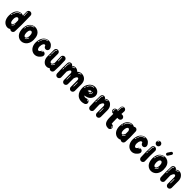

<svg xmlns="http://www.w3.org/2000/svg" viewBox="736 -3363 5856 5856"><g transform="rotate(45 3663.5 -435.0)"><path d="M274.8 0Q224.8 0 180 -24.5Q135.1 -49 105.4 -89.6Q49 -171.8 49 -287.1V-290.6Q49 -347 58.7 -400.2Q68.3 -453.5 93.1 -499Q117.8 -544.6 161.9 -577.7Q211.9 -612.4 273.8 -612.4Q280.2 -611.9 285.6 -611.9Q308.9 -609.9 330.2 -603Q340.6 -600 351 -595Q350.5 -676.2 347.5 -752V-755.4Q347.5 -789.6 371 -814.1Q394.6 -838.6 430.7 -841.1H433.7Q468.8 -841.1 493.8 -816.8Q518.8 -792.6 519.8 -755.9Q526.2 -556.4 526.2 -358.9Q526.2 -207.4 519.8 -84.7Q515.3 -28.7 462.9 -7.4Q449 -2.5 434.2 -2.5Q398 -2.5 369.8 -31.2Q350.5 -16.8 327 -8.4Q303.5 0 274.8 0ZM382.2 -602.5Q385.6 -602.5 388.1 -605Q390.6 -607.4 390.6 -611.4L385.6 -766.8Q385.6 -770.8 383.4 -773Q381.2 -775.2 378.2 -775.2H377.2Q373.8 -775.2 371.3 -773Q368.8 -770.8 368.8 -767.8V-766.3Q368.8 -757.4 370 -722.3Q371.3 -687.1 372 -653.5Q372.8 -619.8 373.8 -610.4Q373.8 -606.9 376.2 -604.7Q378.7 -602.5 382.2 -602.5ZM106.4 -426.2Q112.4 -426.2 115.3 -433.2Q134.2 -494.1 175.2 -533.2Q216.3 -572.3 266.3 -572.3Q269.8 -572.3 272.5 -575Q275.2 -577.7 275.2 -581.2Q275.2 -584.7 272.5 -587.4Q269.8 -590.1 266.3 -590.1Q207.4 -588.1 162.9 -545.8Q118.3 -503.5 98 -438.1V-435.6Q98 -433.2 99.5 -430.7Q101 -428.2 104 -427.2ZM281.2 -172.3Q300.5 -172.3 314.4 -187.1Q328.2 -202 337.4 -221Q346.5 -240.1 352.5 -255.9Q353 -256.4 353 -257.4Q354 -316.8 353.5 -381.7Q346.5 -403.5 329 -422.5Q311.4 -441.6 290.6 -441.6Q274.8 -441.6 258.9 -429Q243.1 -416.3 232.2 -389.6Q221.3 -362.9 221.3 -319.8Q221.3 -252.5 236.6 -212.4Q252 -172.3 281.2 -172.3ZM80.2 -351Q83.7 -351 86.1 -353Q88.6 -355 89.6 -358.4Q94.1 -377.2 100 -397V-399Q100 -403 98 -405.7Q96 -408.4 91.6 -408.4H91.1Q88.6 -408.4 86.4 -406.9Q84.2 -405.4 83.2 -402.5Q81.2 -395 79.2 -388.6Q75.2 -374.8 72.3 -361.9V-359.4Q72.3 -356.4 74 -354.2Q75.7 -352 78.7 -351ZM313.4 -138.6Q315.8 -138.6 318.3 -140.1Q342.6 -154 359.4 -178.5Q376.2 -203 382.2 -224.8L383.2 -227.7Q383.2 -231.2 380.4 -233.4Q377.7 -235.6 373.8 -235.6Q371.3 -235.6 369.1 -233.9Q366.8 -232.2 365.8 -229.2Q360.4 -211.4 344.6 -188.9Q328.7 -166.3 309.9 -155Q305.4 -152 305.4 -147L306.4 -143.1Q309.4 -138.6 313.4 -138.6Z M858.9 0Q799 0 749.3 -30.7Q699.5 -61.4 671.3 -107.4Q644.1 -153 633.2 -204.2Q622.3 -255.4 622.3 -309.4Q622.3 -364.4 635.1 -416.1Q648 -467.8 677.7 -512.4Q709.4 -557.4 761.1 -584.9Q812.9 -612.4 873.8 -612.4Q934.7 -612.4 986.1 -581.4Q1037.6 -550.5 1065.3 -503Q1092.1 -456.9 1101 -406.2Q1109.9 -355.4 1109.9 -303Q1109.9 -246.5 1095.5 -194.1Q1081.2 -141.6 1050 -98Q1017.8 -54 967.8 -27Q917.8 0 858.9 0ZM675.2 -425.2Q681.2 -425.2 683.7 -431.7Q703 -493.1 747.5 -532.2Q792.1 -571.3 842.1 -571.3Q845.5 -571.3 848 -573.8Q850.5 -576.2 850.5 -580.2Q850.5 -583.7 848 -586.1Q845.5 -588.6 842.1 -588.6Q783.2 -587.1 735.4 -545Q687.6 -503 667.3 -437.1V-434.7Q667.3 -428.7 673.3 -425.7ZM862.4 -172.3Q888.6 -172.3 905 -191.1Q921.3 -209.9 929.2 -239.9Q937.1 -269.8 937.1 -303V-305.9Q937.1 -338.1 930.4 -369.1Q923.8 -400 908.7 -420Q893.6 -440.1 869.3 -440.1Q843.1 -440.1 826.5 -420.3Q809.9 -400.5 802.5 -370.5Q795 -340.6 795 -309.4Q795 -277.7 802 -246Q808.9 -214.4 824 -193.3Q839.1 -172.3 862.4 -172.3ZM658.9 -350Q661.9 -350 664.4 -352Q666.8 -354 667.3 -357.4Q668.8 -376.2 673.8 -397.5V-399Q673.8 -402.5 671 -405Q668.3 -407.4 664.9 -407.4Q661.9 -407.4 659.7 -405.4Q657.4 -403.5 656.4 -400.5Q655.9 -396.5 655.4 -391.6Q652 -374.8 650 -359.4V-358.4Q650 -355 652.2 -352.5Q654.5 -350 657.9 -350ZM897 -134.7 901.5 -135.6Q957.4 -165.8 971.8 -234.7V-236.6Q971.8 -240.1 969.6 -242.6Q967.3 -245 963.9 -245Q960.9 -245 958.4 -243.1Q955.9 -241.1 955.4 -238.1Q940.6 -175.7 894.1 -151Q889.1 -148 889.1 -143.1L889.6 -139.6Q892.6 -134.7 897 -134.7Z M1439.6 0Q1389.6 0 1345 -23.5Q1300.5 -47 1268.3 -87.6Q1206.9 -169.3 1206.9 -287.1V-290.6Q1206.9 -347.5 1220 -401.2Q1233.2 -455 1261.4 -501Q1291.6 -549 1340.8 -580.4Q1390.1 -611.9 1452 -613.4H1457.4Q1538.1 -610.4 1588.1 -564.9Q1638.1 -519.3 1652.5 -464.4Q1655.4 -452.5 1655.4 -441.1Q1655.4 -412.4 1638.1 -389.1Q1620.8 -365.8 1591.6 -357.4Q1580.2 -355 1569.3 -355Q1541.1 -355 1517.3 -372.5Q1493.6 -390.1 1485.6 -419.3Q1485.1 -422.3 1481.9 -427.2Q1478.7 -432.2 1472 -436.6Q1465.3 -441.1 1455 -441.1Q1439.6 -441.1 1428.2 -432.9Q1416.8 -424.8 1407.4 -409.4Q1395.5 -390.1 1387.4 -358.9Q1379.2 -327.7 1379.2 -290.1V-289.6Q1379.2 -253.5 1387.1 -229.5Q1395 -205.4 1404.5 -193.1Q1419.3 -172.3 1442.1 -172.3Q1455.9 -172.3 1466.8 -178.7Q1477.7 -185.1 1485.4 -193.8Q1493.1 -202.5 1497.3 -208.9Q1501.5 -215.3 1501.5 -215.3Q1512.9 -240.1 1534.2 -253.2Q1555.4 -266.3 1580.2 -266.3Q1598.5 -266.3 1616.3 -258.9Q1640.1 -247.5 1653.5 -226.5Q1666.8 -205.4 1666.8 -180.7Q1666.8 -161.9 1657.9 -143.1Q1657.9 -143.1 1650 -128.2Q1642.1 -113.4 1625.2 -92.6Q1608.4 -71.8 1582.2 -50.5Q1555.9 -29.2 1520.8 -14.6Q1485.6 0 1439.6 0ZM1269.8 -426.2Q1275.7 -426.2 1277.7 -433.2Q1296.5 -494.1 1337.9 -533.2Q1379.2 -572.3 1429.2 -572.3Q1433.2 -572.3 1435.6 -575Q1438.1 -577.7 1438.1 -581.2Q1438.1 -584.7 1435.6 -587.4Q1433.2 -590.1 1429.2 -590.1Q1370.8 -588.1 1326.2 -545.8Q1281.7 -503.5 1261.4 -438.1V-435.6Q1261.4 -430.2 1267.3 -427.2ZM1243.1 -351Q1246.5 -351 1249.3 -353Q1252 -355 1252.5 -358.4Q1255.4 -372.8 1260.4 -388.1Q1261.4 -392.6 1262.9 -397L1263.4 -400Q1263.4 -403.5 1260.9 -405.9Q1258.4 -408.4 1255 -408.4H1254.5Q1248.5 -408.4 1246 -402.5Q1244.6 -395 1242.6 -388.6Q1238.6 -374.8 1235.6 -361.9V-359.4Q1235.6 -356.4 1237.4 -354.2Q1239.1 -352 1242.1 -351ZM1533.7 -215.3Q1538.1 -215.3 1541.1 -218.8Q1552 -235.1 1569.8 -237.1Q1573.3 -237.1 1575.5 -239.9Q1577.7 -242.6 1577.7 -246Q1577.7 -249 1575.2 -251.5Q1572.8 -254 1569.3 -254H1568.3Q1554.5 -253.5 1544.1 -246Q1533.7 -238.6 1527.2 -229.2Q1525.7 -227.2 1525.7 -224.3Q1525.7 -219.8 1528.7 -216.8Q1530.7 -215.3 1533.7 -215.3Z M2139.6 0Q2097.5 0 2067.8 -38.1Q2048.5 -21.3 2022.3 -10.6Q1996 0 1960.9 0Q1914.9 0 1880.7 -17.8Q1846.5 -35.6 1817.8 -70.8Q1788.6 -105.9 1775.2 -149.8Q1761.9 -193.6 1761.9 -241.1V-524.3Q1761.9 -559.4 1786.1 -584.4Q1810.4 -609.4 1846.5 -610.4H1848Q1883.7 -610.4 1908.9 -585.1Q1934.2 -559.9 1934.2 -524.3V-241.1Q1935.1 -209.4 1950 -190.8Q1964.9 -172.3 1988.6 -172.3Q2010.9 -172.3 2025 -187.9Q2039.1 -203.5 2047.3 -224Q2055.4 -244.6 2059.4 -261.9V-288.6Q2059.4 -408.9 2053 -519.3V-525.2Q2053 -561.4 2078.5 -586.9Q2104 -612.4 2139.6 -612.4H2141.6Q2176.2 -610.4 2199.8 -587.4Q2223.3 -564.4 2225.7 -530.2Q2232.7 -418.3 2232.7 -297.5Q2232.7 -188.1 2225.7 -81.7Q2219.3 -22.3 2161.9 -3Q2151 0 2139.6 0ZM1800 -368.8Q1804 -368.8 1806.2 -371.3Q1808.4 -373.8 1808.4 -376.2L1807.4 -445Q1807.4 -495 1811.9 -517.8Q1815.3 -535.6 1823.3 -544.8Q1831.2 -554 1847.5 -560.4Q1852.5 -563.4 1852.5 -568.3Q1852.5 -571.8 1850.2 -574.5Q1848 -577.2 1843.6 -577.2L1840.1 -576.2Q1804.5 -562.9 1795 -521.3Q1790.1 -496.5 1790.1 -450Q1790.1 -419.3 1791.6 -377.2Q1791.6 -373.8 1794.1 -371.3Q1796.5 -368.8 1800 -368.8ZM2097.5 -368.8Q2101.5 -368.8 2103.7 -371.5Q2105.9 -374.3 2105.9 -377.7L2101 -534.2Q2101 -537.6 2098.5 -540.1Q2096 -542.6 2092.1 -542.6Q2088.6 -542.6 2086.1 -539.9Q2083.7 -537.1 2083.7 -533.7L2088.6 -377.7Q2088.6 -373.8 2091.1 -371.3Q2093.6 -368.8 2097.5 -368.8ZM1798.5 -289.6Q1802 -289.6 1804.7 -291.8Q1807.4 -294.1 1807.4 -297.5L1808.4 -338.1Q1808.4 -341.6 1805.7 -344.3Q1803 -347 1799.5 -347H1798.5Q1795.5 -347 1793.6 -344.8Q1791.6 -342.6 1790.6 -338.6L1790.1 -298Q1790.1 -294.6 1792.6 -292.1Q1795 -289.6 1798.5 -289.6ZM2021.3 -135.1 2024.8 -135.6Q2080.7 -166.3 2095.5 -235.1V-237.1Q2095.5 -240.6 2093.1 -243.3Q2090.6 -246 2087.1 -246Q2084.2 -246 2081.9 -243.8Q2079.7 -241.6 2079.2 -238.6Q2064.4 -177.2 2017.3 -152Q2012.4 -149 2012.4 -143.6L2013.4 -140.1Q2016.8 -135.1 2021.3 -135.1Z M2428.7 0H2423.3Q2389.1 0 2364.9 -23.3Q2340.6 -46.5 2337.6 -82.2Q2331.2 -191.6 2331.2 -310.4Q2331.2 -422.3 2337.6 -530.7Q2340.6 -564.9 2363.4 -587.1Q2386.1 -609.4 2419.8 -611.9H2424.8Q2469.8 -611.9 2498 -569.3Q2518.8 -587.6 2544.6 -600Q2570.3 -612.4 2603.5 -612.4Q2645.5 -612.4 2677 -596.8Q2708.4 -581.2 2735.6 -552Q2761.4 -577.2 2797 -594.8Q2832.7 -612.4 2878.2 -612.4Q2923.8 -612.4 2966.8 -594.1Q3009.9 -575.7 3040.6 -541.1Q3069.8 -506.4 3083.2 -462.6Q3096.5 -418.8 3096.5 -370.8V-87.6Q3096.5 -52 3071 -26.5Q3045.5 -1 3009.9 -1Q2973.8 -1 2948.5 -26.5Q2923.3 -52 2923.3 -87.6V-361.4Q2923.3 -394.1 2912.6 -416.8Q2902 -439.6 2878.2 -439.6Q2859.4 -439.6 2845.3 -424Q2831.2 -408.4 2821 -386.6Q2810.9 -364.9 2805 -344.6Q2804 -339.6 2801 -334.7V-86.6Q2801 -51 2776 -26Q2751 -1 2715.3 -1Q2679.2 -1 2654 -26.5Q2628.7 -52 2628.7 -87.6V-370.8Q2628.7 -403 2615.1 -421.3Q2601.5 -439.6 2583.2 -439.6Q2563.4 -439.6 2548.8 -422.5Q2534.2 -405.4 2524.8 -383.7Q2515.3 -361.9 2510.4 -344.6Q2507.9 -335.6 2503.5 -328.2Q2503.5 -205.9 2509.9 -92.6L2510.4 -85.6Q2510.4 -52.5 2487.1 -27.7Q2463.9 -3 2428.7 0ZM2523.3 -538.6Q2526.2 -538.6 2529.2 -541.1Q2540.6 -552 2561.1 -561.6Q2581.7 -571.3 2600.5 -572.3Q2604 -572.3 2606.2 -575Q2608.4 -577.7 2608.4 -581.2Q2608.4 -584.7 2605.9 -587.1Q2603.5 -589.6 2600 -589.6Q2576.2 -588.1 2554 -577.5Q2531.7 -566.8 2517.3 -553.5Q2514.4 -550.5 2514.4 -547Q2514.4 -544.1 2516.8 -541.1Q2519.8 -538.6 2523.3 -538.6ZM2794.6 -538.6Q2798 -538.6 2801 -541.1Q2812.4 -552 2832.9 -561.6Q2853.5 -571.3 2871.8 -572.3Q2875.2 -572.3 2877.7 -575Q2880.2 -577.7 2880.2 -581.2Q2880.2 -584.7 2877.7 -587.1Q2875.2 -589.6 2871.8 -589.6Q2847.5 -588.1 2825.2 -577.5Q2803 -566.8 2788.6 -553.5Q2786.1 -551 2786.1 -547.5Q2786.1 -544.1 2788.6 -541.1Q2791.6 -538.6 2794.6 -538.6ZM2372.3 -368.8Q2376.2 -368.8 2378.7 -371.5Q2381.2 -374.3 2381.2 -377.7L2379.7 -450.5Q2379.7 -496 2384.2 -517.8Q2388.1 -535.6 2396 -544.8Q2404 -554 2419.3 -560.4Q2424.8 -563.4 2424.8 -568.3Q2424.8 -571.8 2422.3 -574.5Q2419.8 -577.2 2415.8 -577.2L2412.4 -576.2Q2376.7 -562.9 2366.8 -521.3Q2362.4 -496.5 2362.4 -450Q2362.4 -419.3 2363.4 -377.2Q2363.4 -373.8 2366.1 -371.3Q2368.8 -368.8 2372.3 -368.8ZM2370.3 -289.6Q2378.7 -289.6 2379.2 -297.5L2380.2 -338.1Q2380.2 -341.6 2378 -344.3Q2375.7 -347 2371.8 -347H2370.8Q2367.3 -347 2365.3 -344.8Q2363.4 -342.6 2363.4 -338.6L2362.4 -298Q2362.4 -294.6 2364.6 -292.1Q2366.8 -289.6 2370.3 -289.6ZM2673.8 -156.9Q2677.2 -156.9 2680 -159.4Q2682.7 -161.9 2682.7 -165.3V-321.8Q2682.7 -325.2 2680.7 -327.7Q2678.7 -330.2 2675.2 -330.2H2673.8Q2670.3 -330.2 2668.1 -327.7Q2665.8 -325.2 2665.8 -321.8V-165.3Q2665.8 -161.9 2668.1 -159.4Q2670.3 -156.9 2673.8 -156.9ZM2973.8 -156.9Q2976.7 -156.9 2979 -159.4Q2981.2 -161.9 2981.2 -165.3Q2981.2 -172.8 2981.2 -207.7Q2981.2 -242.6 2981.4 -277Q2981.7 -311.4 2981.7 -321.8Q2981.7 -325.2 2979.2 -327.7Q2976.7 -330.2 2973.8 -330.2H2972.8Q2969.3 -330.2 2966.6 -327.7Q2963.9 -325.2 2963.9 -321.8V-165.3Q2963.9 -158.4 2972.8 -156.9Z M3466.8 2Q3365.3 2 3291.6 -61.4Q3239.1 -109.4 3215.8 -174.8Q3192.6 -240.1 3192.6 -309.9Q3192.6 -397 3228.2 -465.6Q3263.9 -534.2 3323 -574.3Q3382.2 -614.4 3452 -614.4Q3483.2 -614.4 3514.9 -605.2Q3546.5 -596 3576.2 -574.8Q3607.4 -553.5 3630.2 -515.6Q3653 -477.7 3653 -430.7Q3653 -394.6 3636.6 -349.8Q3620.3 -305 3579.2 -266.8Q3516.3 -210.4 3401 -196.5Q3403 -194.6 3404.5 -192.6Q3405.9 -190.6 3406.9 -189.6Q3416.8 -180.2 3429.5 -174.3Q3442.1 -168.3 3460.9 -168.3Q3485.6 -168.3 3525.2 -181.7Q3539.6 -187.1 3554.5 -187.1Q3581.2 -187.1 3603.5 -171.8Q3625.7 -156.4 3635.6 -129.2Q3641.1 -114.9 3641.1 -100.5Q3641.1 -73.8 3625.2 -51.2Q3609.4 -28.7 3582.2 -18.8Q3522.8 2 3466.8 2ZM3261.4 -433.2Q3266.8 -433.2 3269.8 -438.1Q3292.6 -494.6 3334.2 -529.7Q3375.7 -564.9 3422.8 -564.9L3434.2 -564.4Q3437.1 -564.4 3439.4 -566.3Q3441.6 -568.3 3442.1 -571.8Q3442.1 -580.2 3434.2 -581.2Q3428.7 -581.7 3423.3 -581.7H3422.3Q3368.3 -581.7 3323.3 -543.3Q3278.2 -505 3254 -444.6L3253.5 -441.1Q3253.5 -435.6 3258.9 -433.7ZM3449.5 -342.6Q3469.3 -342.6 3485.4 -352.7Q3501.5 -362.9 3511.4 -378.2Q3525.2 -398 3525.2 -419.8Q3525.2 -433.7 3518.8 -446.5Q3517.3 -448 3515.3 -449.5Q3513.4 -451 3510.9 -451Q3507.4 -451 3504.7 -448.5Q3502 -446 3502 -442.6L3503.5 -438.1Q3507.4 -430.2 3507.4 -419.8Q3507.4 -404 3497.5 -387.6Q3479.2 -359.9 3450 -359.9H3448Q3444.6 -359.9 3441.8 -357.7Q3439.1 -355.4 3439.1 -352Q3439.1 -344.1 3447.5 -342.6ZM3372.3 -366.8Q3386.1 -366.8 3412.1 -372Q3438.1 -377.2 3459.2 -389.1Q3480.2 -401 3480.2 -420.8Q3480.2 -429.2 3472 -435.1Q3463.9 -441.1 3452 -441.1Q3431.2 -441.1 3407.7 -424.3Q3384.2 -407.4 3372.3 -366.8ZM3229.7 -359.4Q3232.7 -359.4 3235.1 -361.1Q3237.6 -362.9 3238.1 -365.8Q3242.1 -379.2 3248 -394.1Q3250 -399.5 3251.5 -404L3252 -406.9Q3252 -410.4 3249.5 -413.1Q3247 -415.8 3243.6 -415.8Q3238.1 -415.8 3235.6 -409.9Q3228.2 -390.1 3221.8 -371.3L3220.8 -368.3Q3220.8 -365.3 3222.3 -362.9Q3223.8 -360.4 3226.7 -359.9ZM3595 -140.6Q3598 -140.6 3600.5 -142.6Q3604 -145 3604 -149.5Q3604 -152 3602 -155Q3593.6 -165.3 3581.4 -169.8Q3569.3 -174.3 3557.9 -174.3H3556.9Q3553 -173.8 3551.2 -171.3Q3549.5 -168.8 3549.5 -165.8Q3549.5 -162.4 3551.5 -159.9Q3553.5 -157.4 3557.4 -156.9Q3576.7 -156.9 3588.6 -144.1Q3591.6 -140.6 3595 -140.6Z M3846 0H3841.1Q3806.9 0 3782.4 -23.3Q3757.9 -46.5 3755 -82.2Q3748.5 -191.6 3748.5 -310.4Q3748.5 -422.3 3755 -530.7Q3757.9 -564.9 3780.9 -587.1Q3804 -609.4 3837.6 -611.9H3842.1Q3887.6 -611.9 3915.8 -569.3Q3936.1 -587.6 3962.1 -600Q3988.1 -612.4 4020.3 -612.4Q4066.3 -612.4 4100.2 -594.1Q4134.2 -575.7 4162.9 -541.1Q4192.6 -506.4 4205.7 -462.6Q4218.8 -418.8 4218.8 -370.8V-86.6Q4218.8 -51 4193.8 -26Q4168.8 -1 4132.7 -1Q4097 -1 4071.5 -26.5Q4046 -52 4046 -87.6V-370.8Q4046 -403 4032.4 -421.3Q4018.8 -439.6 4001 -439.6Q3981.2 -439.6 3966.3 -422.5Q3951.5 -405.4 3942.1 -383.7Q3932.7 -361.9 3928.2 -344.6Q3925.7 -335.6 3920.8 -328.2Q3920.8 -205.9 3927.2 -92.6L3928.2 -85.6Q3928.2 -52.5 3905 -27.7Q3881.7 -3 3846 0ZM3938.1 -538.6Q3941.1 -538.6 3944.1 -541.1Q3955 -552 3975.5 -561.6Q3996 -571.3 4015.3 -572.3Q4018.8 -572.3 4021 -575Q4023.3 -577.7 4023.3 -581.2Q4023.3 -584.7 4020.5 -587.1Q4017.8 -589.6 4014.4 -589.6Q3990.6 -588.1 3968.1 -577.5Q3945.5 -566.8 3932.2 -553.5Q3929.2 -550.5 3929.2 -547Q3929.2 -544.1 3931.7 -541.1Q3934.7 -538.6 3938.1 -538.6ZM3786.6 -368.8Q3790.6 -368.8 3793.1 -371.5Q3795.5 -374.3 3795.5 -377.7L3794.6 -450.5Q3794.6 -496 3798.5 -517.8Q3803 -535.6 3810.9 -544.8Q3818.8 -554 3834.2 -560.4Q3839.1 -563.4 3839.1 -568.3Q3839.1 -571.8 3836.9 -574.5Q3834.7 -577.2 3830.2 -577.2L3826.7 -576.2Q3791.1 -562.9 3781.7 -521.3Q3776.7 -496.5 3776.7 -450Q3776.7 -419.3 3778.2 -377.2Q3778.2 -373.8 3780.7 -371.3Q3783.2 -368.8 3786.6 -368.8ZM3785.1 -289.6Q3793.6 -289.6 3794.1 -297.5L3795 -338.1Q3795 -341.6 3792.8 -344.3Q3790.6 -347 3786.1 -347H3785.6Q3782.2 -347 3780.2 -344.8Q3778.2 -342.6 3777.2 -338.6Q3777.2 -325.7 3777.2 -317.6Q3777.2 -309.4 3776.7 -298Q3776.7 -294.6 3779.2 -292.1Q3781.7 -289.6 3785.1 -289.6ZM4089.6 -156.9Q4092.6 -156.9 4095 -159.4Q4097.5 -161.9 4097.5 -165.3V-321.8Q4097.5 -325.2 4095.5 -327.7Q4093.6 -330.2 4089.6 -330.2H4088.6Q4085.1 -330.2 4082.7 -327.7Q4080.2 -325.2 4080.2 -321.8V-165.3Q4080.2 -161.9 4082.7 -159.4Q4085.1 -156.9 4088.6 -156.9Z M4619.3 0H4616.8Q4586.6 0 4556.9 -7.4Q4527.2 -14.9 4500.5 -33.2Q4474.8 -52.5 4459.2 -78Q4443.6 -103.5 4436.6 -129.2Q4427.2 -162.9 4424.3 -196.5Q4421.3 -230.2 4421.3 -266.3L4421.8 -348Q4421.8 -383.2 4422.3 -423.8H4402.5Q4366.8 -423.8 4341.8 -448.8Q4316.8 -473.8 4316.8 -509.4Q4316.8 -545 4342.3 -570.5Q4367.8 -596 4403.5 -596H4426.2Q4428.7 -655.4 4434.2 -718.3Q4436.6 -752.5 4459.4 -774.8Q4482.2 -797 4516.3 -799.5H4519.3Q4555.9 -799.5 4581.2 -774.3Q4606.4 -749 4606.4 -713.4L4605.9 -705.4Q4602 -653.5 4600 -603.5Q4599.5 -599.5 4599.5 -596H4640.6Q4676.2 -596 4701.7 -570.5Q4727.2 -545 4727.2 -509.4Q4727.2 -473.8 4702.2 -448.8Q4677.2 -423.8 4641.6 -423.8H4594.6Q4594.1 -383.2 4594.1 -348Q4594.1 -284.2 4595.8 -238.9Q4597.5 -193.6 4602 -177.2Q4602.5 -175.7 4602.7 -175Q4603 -174.3 4603 -174Q4603 -173.8 4603 -172.8Q4604 -172.8 4606.4 -172.8Q4609.4 -172.3 4616.8 -172.3H4618.3Q4654 -172.3 4679.2 -147Q4704.5 -121.8 4704.5 -85.6Q4704.5 -50 4679.5 -25Q4654.5 0 4619.3 0ZM4452.5 -575.2Q4455.9 -575.2 4458.7 -577.7Q4461.4 -580.2 4461.4 -583.7Q4462.4 -688.1 4469.8 -721.8Q4474.3 -740.1 4481.2 -749.8Q4488.1 -759.4 4500.5 -767.8Q4504.5 -770.8 4504.5 -774.8Q4504.5 -778.2 4502.2 -780.9Q4500 -783.7 4496 -783.7Q4493.6 -783.7 4491.1 -781.7Q4462.4 -765.3 4453 -725.7Q4445 -687.6 4443.6 -584.2Q4443.6 -580.7 4446.3 -578Q4449 -575.2 4452.5 -575.2ZM4360.4 -459.9 4364.9 -461.4Q4369.8 -464.4 4369.8 -468.3L4368.8 -472.3Q4361.4 -487.1 4361.4 -505.9V-511.4Q4361.9 -533.2 4377.7 -550Q4380.7 -553 4380.7 -556.4Q4380.7 -559.9 4378 -562.6Q4375.2 -565.3 4371.3 -565.3Q4370.8 -565.3 4370.8 -565.3Q4367.8 -564.9 4365.3 -562.4Q4344.6 -539.6 4343.6 -512.4V-508.9Q4343.6 -484.7 4353.5 -464.9Q4355.9 -459.9 4360.4 -459.9ZM4678.2 -83.7Q4681.2 -83.7 4683.9 -85.6Q4686.6 -87.6 4686.6 -91.1V-95Q4686.6 -106.9 4680.2 -117.8Q4674.3 -129.2 4663.9 -137.1Q4661.9 -138.1 4658.9 -138.1Q4654.5 -138.1 4652.5 -135.6Q4650.5 -133.2 4650.5 -129.2Q4650.5 -125.2 4654 -122.3Q4655.9 -121.3 4659.2 -117.8Q4662.4 -114.4 4664.9 -109.4Q4669.3 -99.5 4669.3 -94.1V-91.6Q4669.3 -88.6 4671.5 -86.4Q4673.8 -84.2 4677.2 -83.7Z M5199 0Q5165.3 0 5139.1 -25.2Q5099 0 5045 0Q4994.6 0 4949.8 -24.5Q4905 -49 4875.2 -89.6Q4846 -130.2 4832.2 -180.9Q4818.3 -231.7 4818.3 -290.6Q4818.3 -378.2 4847.5 -454.7Q4876.7 -531.2 4944.1 -579.2Q4989.1 -610.4 5051 -612.9L5066.8 -611.9Q5089.6 -610.4 5111.4 -603.5Q5127.7 -598 5142.6 -588.6Q5169.8 -610.4 5200.5 -610.4Q5235.6 -608.9 5258.9 -585.9Q5282.2 -562.9 5285.1 -528.7Q5293.1 -409.9 5293.1 -270.8Q5293.1 -168.8 5285.1 -78.2Q5277.2 -25.2 5227.7 -5Q5213.9 0 5199 0ZM4879.7 -427.2Q4882.2 -427.2 4884.2 -429Q4886.1 -430.7 4887.1 -432.2Q4905.4 -494.1 4946.8 -533.2Q4988.1 -572.3 5038.1 -572.3Q5041.6 -572.3 5044.6 -574.8Q5047.5 -577.2 5047.5 -580.7Q5047.5 -584.2 5044.6 -587.4Q5041.6 -590.6 5038.1 -590.6Q4979.7 -588.1 4934.9 -546Q4890.1 -504 4870.3 -438.1V-435.6Q4870.3 -430.2 4876.2 -427.7ZM5050.5 -172.3Q5064.4 -172.3 5075.7 -184.9Q5087.1 -197.5 5096.5 -214.6Q5105.9 -231.7 5113.4 -248Q5117.3 -256.4 5120.3 -262.9L5119.3 -377.2Q5116.8 -384.7 5110.6 -400Q5104.5 -415.3 5092.3 -428.5Q5080.2 -441.6 5060.9 -441.6Q5030.7 -441.6 5011.1 -402.5Q4991.6 -363.4 4991.1 -289.6Q4991.1 -227.7 5009.2 -200Q5027.2 -172.3 5050.5 -172.3ZM4855 -351Q4860.4 -351 4863.4 -357.4L4872.8 -397.5L4873.3 -400Q4873.3 -403.5 4870.5 -405.9Q4867.8 -408.4 4864.4 -408.4Q4861.4 -408.4 4859.4 -406.9Q4857.4 -405.4 4857.4 -402.5Q4849.5 -381.7 4846 -361.4V-359.4Q4846 -356.9 4847.5 -354.7Q4849 -352.5 4852 -352ZM5080.7 -138.6 5085.1 -140.1Q5108.9 -154 5126 -178.5Q5143.1 -203 5149.5 -225.2L5150.5 -227.2Q5150.5 -230.2 5147.5 -232.9Q5144.6 -235.6 5140.1 -235.6Q5135.1 -235.6 5133.2 -230.2Q5126.7 -211.9 5111.1 -189.1Q5095.5 -166.3 5076.2 -155.4Q5072.8 -152.5 5072.8 -147.5L5073.8 -143.6Q5074.3 -141.1 5076.5 -139.9Q5078.7 -138.6 5080.7 -138.6Z M5624.3 0Q5574.3 0 5529.7 -23.5Q5485.1 -47 5453 -87.6Q5391.6 -169.3 5391.6 -287.1V-290.6Q5391.6 -347.5 5404.7 -401.2Q5417.8 -455 5446 -501Q5476.2 -549 5525.5 -580.4Q5574.8 -611.9 5636.6 -613.4H5642.1Q5722.8 -610.4 5772.8 -564.9Q5822.8 -519.3 5837.1 -464.4Q5840.1 -452.5 5840.1 -441.1Q5840.1 -412.4 5822.8 -389.1Q5805.4 -365.8 5776.2 -357.4Q5764.9 -355 5754 -355Q5725.7 -355 5702 -372.5Q5678.2 -390.1 5670.3 -419.3Q5669.8 -422.3 5666.6 -427.2Q5663.4 -432.2 5656.7 -436.6Q5650 -441.1 5639.6 -441.1Q5624.3 -441.1 5612.9 -432.9Q5601.5 -424.8 5592.1 -409.4Q5580.2 -390.1 5572 -358.9Q5563.9 -327.7 5563.9 -290.1V-289.6Q5563.9 -253.5 5571.8 -229.5Q5579.7 -205.4 5589.1 -193.1Q5604 -172.3 5626.7 -172.3Q5640.6 -172.3 5651.5 -178.7Q5662.4 -185.1 5670 -193.8Q5677.7 -202.5 5681.9 -208.9Q5686.1 -215.3 5686.1 -215.3Q5697.5 -240.1 5718.8 -253.2Q5740.1 -266.3 5764.9 -266.3Q5783.2 -266.3 5801 -258.9Q5824.8 -247.5 5838.1 -226.5Q5851.5 -205.4 5851.5 -180.7Q5851.5 -161.9 5842.6 -143.1Q5842.6 -143.1 5834.7 -128.2Q5826.7 -113.4 5809.9 -92.6Q5793.1 -71.8 5766.8 -50.5Q5740.6 -29.2 5705.4 -14.6Q5670.3 0 5624.3 0ZM5454.5 -426.2Q5460.4 -426.2 5462.4 -433.2Q5481.2 -494.1 5522.5 -533.2Q5563.9 -572.3 5613.9 -572.3Q5617.8 -572.3 5620.3 -575Q5622.8 -577.7 5622.8 -581.2Q5622.8 -584.7 5620.3 -587.4Q5617.8 -590.1 5613.9 -590.1Q5555.4 -588.1 5510.9 -545.8Q5466.3 -503.5 5446 -438.1V-435.6Q5446 -430.2 5452 -427.2ZM5427.7 -351Q5431.2 -351 5433.9 -353Q5436.6 -355 5437.1 -358.4Q5440.1 -372.8 5445 -388.1Q5446 -392.6 5447.5 -397L5448 -400Q5448 -403.5 5445.5 -405.9Q5443.1 -408.4 5439.6 -408.4H5439.1Q5433.2 -408.4 5430.7 -402.5Q5429.2 -395 5427.2 -388.6Q5423.3 -374.8 5420.3 -361.9V-359.4Q5420.3 -356.4 5422 -354.2Q5423.8 -352 5426.7 -351ZM5718.3 -215.3Q5722.8 -215.3 5725.7 -218.8Q5736.6 -235.1 5754.5 -237.1Q5757.9 -237.1 5760.1 -239.9Q5762.4 -242.6 5762.4 -246Q5762.4 -249 5759.9 -251.5Q5757.4 -254 5754 -254H5753Q5739.1 -253.5 5728.7 -246Q5718.3 -238.6 5711.9 -229.2Q5710.4 -227.2 5710.4 -224.3Q5710.4 -219.8 5713.4 -216.8Q5715.3 -215.3 5718.3 -215.3Z M6036.1 -672.3Q6001 -672.3 5975.5 -697.5Q5950 -722.8 5950 -758.9Q5950 -794.1 5975.5 -819.3Q6001 -844.6 6036.1 -844.6Q6071.8 -844.6 6097.3 -819.3Q6122.8 -794.1 6122.8 -758.9Q6122.8 -722.8 6097.3 -697.5Q6071.8 -672.3 6036.1 -672.3ZM5976.2 -777.2Q5981.2 -777.2 5984.2 -782.2Q5990.6 -801 6007.4 -806.9Q6013.9 -809.9 6013.9 -815.3Q6013.9 -818.8 6011.4 -821.5Q6008.9 -824.3 6004.5 -824.3L6002 -823.8Q5976.7 -812.4 5968.3 -788.6L5967.8 -785.1Q5967.8 -783.2 5969.1 -780.9Q5970.3 -778.7 5972.8 -777.7ZM6044.1 0H6039.1Q6005 0 5980.4 -23.3Q5955.9 -46.5 5953 -81.7Q5946.5 -191.1 5946.5 -310.4Q5946.5 -421.8 5953 -530.2Q5955.9 -564.4 5978.7 -586.9Q6001.5 -609.4 6035.6 -611.4H6039.6Q6075.2 -611.4 6100.7 -585.9Q6126.2 -560.4 6126.2 -525.2L6125.2 -518.3Q6119.8 -416.8 6119.8 -311.4Q6119.8 -197 6125.2 -91.6L6126.2 -85.1Q6126.2 -52 6103 -27.5Q6079.7 -3 6044.1 0ZM5983.7 -371.3Q5987.1 -371.3 5989.9 -373.8Q5992.6 -376.2 5992.6 -380.2V-425.7Q5992.6 -493.1 5997 -518.8Q6001 -537.1 6007.7 -547Q6014.4 -556.9 6026.7 -565.3Q6030.2 -568.3 6030.2 -572.3Q6030.2 -575.7 6028.2 -578.5Q6026.2 -581.2 6021.8 -581.2Q6020.8 -581.2 6019.3 -580.9Q6017.8 -580.7 6016.8 -579.2Q5988.6 -562.4 5980.2 -521.8Q5974.8 -494.1 5974.8 -432.2L5975.2 -380.2Q5975.2 -376.2 5977.7 -373.8Q5980.2 -371.3 5983.7 -371.3ZM5984.7 -292.6Q5988.6 -292.6 5991.1 -294.8Q5993.6 -297 5993.6 -300.5Q5993.6 -311.9 5993.3 -320Q5993.1 -328.2 5993.1 -341.1Q5993.1 -344.6 5990.3 -347.3Q5987.6 -350 5984.2 -350Q5981.2 -350 5978.7 -347.5Q5976.2 -345 5976.2 -342.6V-300.5Q5976.2 -297 5978.7 -294.8Q5981.2 -292.6 5984.7 -292.6Z M6459.9 0Q6400 0 6350.2 -30.7Q6300.5 -61.4 6272.3 -107.4Q6245 -153 6234.2 -204.2Q6223.3 -255.4 6223.3 -309.4Q6223.3 -364.4 6236.1 -416.1Q6249 -467.8 6278.7 -512.4Q6310.4 -557.4 6362.1 -584.9Q6413.9 -612.4 6474.8 -612.4Q6535.6 -612.4 6587.1 -581.4Q6638.6 -550.5 6666.3 -503Q6693.1 -456.9 6702 -406.2Q6710.9 -355.4 6710.9 -303Q6710.9 -246.5 6696.5 -194.1Q6682.2 -141.6 6651 -98Q6618.8 -54 6568.8 -27Q6518.8 0 6459.9 0ZM6276.2 -425.2Q6282.2 -425.2 6284.7 -431.7Q6304 -493.1 6348.5 -532.2Q6393.1 -571.3 6443.1 -571.3Q6446.5 -571.3 6449 -573.8Q6451.5 -576.2 6451.5 -580.2Q6451.5 -583.7 6449 -586.1Q6446.5 -588.6 6443.1 -588.6Q6384.2 -587.1 6336.4 -545Q6288.6 -503 6268.3 -437.1V-434.7Q6268.3 -428.7 6274.3 -425.7ZM6463.4 -172.3Q6489.6 -172.3 6505.9 -191.1Q6522.3 -209.9 6530.2 -239.9Q6538.1 -269.8 6538.1 -303V-305.9Q6538.1 -338.1 6531.4 -369.1Q6524.8 -400 6509.7 -420Q6494.6 -440.1 6470.3 -440.1Q6444.1 -440.1 6427.5 -420.3Q6410.9 -400.5 6403.5 -370.5Q6396 -340.6 6396 -309.4Q6396 -277.7 6403 -246Q6409.9 -214.4 6425 -193.3Q6440.1 -172.3 6463.4 -172.3ZM6259.9 -350Q6262.9 -350 6265.3 -352Q6267.8 -354 6268.3 -357.4Q6269.8 -376.2 6274.8 -397.5V-399Q6274.8 -402.5 6272 -405Q6269.3 -407.4 6265.8 -407.4Q6262.9 -407.4 6260.6 -405.4Q6258.4 -403.5 6257.4 -400.5Q6256.9 -396.5 6256.4 -391.6Q6253 -374.8 6251 -359.4V-358.4Q6251 -355 6253.2 -352.5Q6255.4 -350 6258.9 -350ZM6498 -134.7 6502.5 -135.6Q6558.4 -165.8 6572.8 -234.7V-236.6Q6572.8 -240.1 6570.5 -242.6Q6568.3 -245 6564.9 -245Q6561.9 -245 6559.4 -243.1Q6556.9 -241.1 6556.4 -238.1Q6541.6 -175.7 6495 -151Q6490.1 -148 6490.1 -143.1L6490.6 -139.6Q6493.6 -134.7 6498 -134.7ZM6461.9 -676.2Q6448 -676.2 6435.6 -684.2Q6414.9 -700 6414.9 -722.8Q6414.9 -736.6 6422.3 -749L6488.1 -850.5Q6501 -870.8 6525.2 -872.3H6527.7Q6548 -872.3 6561.1 -857.9Q6574.3 -843.6 6574.3 -825.7Q6574.3 -812.9 6566.3 -800L6500.5 -698Q6484.7 -676.2 6461.9 -676.2Z M6904 0H6899Q6864.9 0 6840.3 -23.3Q6815.8 -46.5 6812.9 -82.2Q6806.4 -191.6 6806.4 -310.4Q6806.4 -422.3 6812.9 -530.7Q6815.8 -564.9 6838.9 -587.1Q6861.9 -609.4 6895.5 -611.9H6900Q6945.5 -611.9 6973.8 -569.3Q6994.1 -587.6 7020 -600Q7046 -612.4 7078.2 -612.4Q7124.3 -612.4 7158.2 -594.1Q7192.1 -575.7 7220.8 -541.1Q7250.5 -506.4 7263.6 -462.6Q7276.7 -418.8 7276.7 -370.8V-86.6Q7276.7 -51 7251.7 -26Q7226.7 -1 7190.6 -1Q7155 -1 7129.5 -26.5Q7104 -52 7104 -87.6V-370.8Q7104 -403 7090.3 -421.3Q7076.7 -439.6 7058.9 -439.6Q7039.1 -439.6 7024.3 -422.5Q7009.4 -405.4 7000 -383.7Q6990.6 -361.9 6986.1 -344.6Q6983.7 -335.6 6978.7 -328.2Q6978.7 -205.9 6985.1 -92.6L6986.1 -85.6Q6986.1 -52.5 6962.9 -27.7Q6939.6 -3 6904 0ZM6996 -538.6Q6999 -538.6 7002 -541.1Q7012.9 -552 7033.4 -561.6Q7054 -571.3 7073.3 -572.3Q7076.7 -572.3 7079 -575Q7081.2 -577.7 7081.2 -581.2Q7081.2 -584.7 7078.5 -587.1Q7075.7 -589.6 7072.3 -589.6Q7048.5 -588.1 7026 -577.5Q7003.5 -566.8 6990.1 -553.5Q6987.1 -550.5 6987.1 -547Q6987.1 -544.1 6989.6 -541.1Q6992.6 -538.6 6996 -538.6ZM6844.6 -368.8Q6848.5 -368.8 6851 -371.5Q6853.5 -374.3 6853.5 -377.7L6852.5 -450.5Q6852.5 -496 6856.4 -517.8Q6860.9 -535.6 6868.8 -544.8Q6876.7 -554 6892.1 -560.4Q6897 -563.4 6897 -568.3Q6897 -571.8 6894.8 -574.5Q6892.6 -577.2 6888.1 -577.2L6884.7 -576.2Q6849 -562.9 6839.6 -521.3Q6834.7 -496.5 6834.7 -450Q6834.7 -419.3 6836.1 -377.2Q6836.1 -373.8 6838.6 -371.3Q6841.1 -368.8 6844.6 -368.8ZM6843.1 -289.6Q6851.5 -289.6 6852 -297.5L6853 -338.1Q6853 -341.6 6850.7 -344.3Q6848.5 -347 6844.1 -347H6843.6Q6840.1 -347 6838.1 -344.8Q6836.1 -342.6 6835.1 -338.6Q6835.1 -325.7 6835.1 -317.6Q6835.1 -309.4 6834.7 -298Q6834.7 -294.6 6837.1 -292.1Q6839.6 -289.6 6843.1 -289.6ZM7147.5 -156.9Q7150.5 -156.9 7153 -159.4Q7155.4 -161.9 7155.4 -165.3V-321.8Q7155.4 -325.2 7153.5 -327.7Q7151.5 -330.2 7147.5 -330.2H7146.5Q7143.1 -330.2 7140.6 -327.7Q7138.1 -325.2 7138.1 -321.8V-165.3Q7138.1 -161.9 7140.6 -159.4Q7143.1 -156.9 7146.5 -156.9Z"/></g></svg>

Font: AKL FREE 002
Style: Regular
Weight: 400
Designer: AKL
Foundry: AKL
Version: Version 1.00;August 17, 2024;FontCreator 13.0.0.2675 64-bit